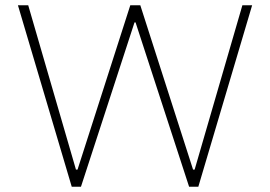

<svg xmlns="http://www.w3.org/2000/svg" viewBox="-20 -708 1024 728"><path d="M252 0 48 -688H87L268 -65H274L474 -688H512L712 -65H718L899 -688H936L732 0H697L494 -623H490L287 0Z"/></svg>

Font: Saira Thin Thin
Style: Regular
Weight: 250
Version: Version 1.101